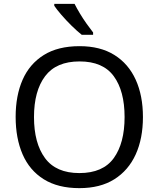

<svg xmlns="http://www.w3.org/2000/svg" viewBox="-20 -964 821 994"><path d="M720 -358Q720 -247 682.5 -164.5Q645 -82 572 -36Q499 10 391 10Q280 10 206.5 -36Q133 -82 97 -165Q61 -248 61 -359Q61 -469 97 -551Q133 -633 206.5 -679Q280 -725 392 -725Q499 -725 572 -679.5Q645 -634 682.5 -551.5Q720 -469 720 -358ZM156 -358Q156 -223 213 -145.5Q270 -68 391 -68Q513 -68 569 -145.5Q625 -223 625 -358Q625 -493 569 -569.5Q513 -646 392 -646Q271 -646 213.5 -569.5Q156 -493 156 -358ZM366 -944Q377 -922 393.5 -894.5Q410 -867 428.5 -841Q447 -815 462 -796V-784H403Q380 -802 351 -830.5Q322 -859 297.5 -887.5Q273 -916 261 -934V-944Z"/></svg>

Font: Noto Sans Gunjala Gondi Semibold
Style: Regular
Weight: 600
Designer: Ek Type
Foundry: Ek Type
Version: Version 1.004; ttfautohint (v1.8.4.7-5d5b)